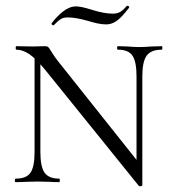

<svg xmlns="http://www.w3.org/2000/svg" viewBox="-20 -627 611 661"><path d="M99 -446 119 -443V-104Q119 -53 133.5 -32.5Q148 -12 184 -12Q186 -12 186 -6Q186 0 184 0Q162 0 151 -1L110 -2L68 -1Q56 0 34 0Q31 0 31 -6Q31 -12 34 -12Q71 -12 85 -32.5Q99 -53 99 -104ZM458 13 136 -386Q104 -425 81 -440.5Q58 -456 36 -456Q34 -456 34 -462Q34 -468 36 -468L92 -467L135 -468Q143 -468 146.5 -464.5Q150 -461 157 -449Q168 -431 180 -416L460 -64L470 11Q470 13 465 14Q460 15 458 13ZM470 11 450 -20V-364Q450 -415 436 -435.5Q422 -456 386 -456Q383 -456 383 -462Q383 -468 386 -468L419 -467Q443 -465 460 -465Q476 -465 502 -467L537 -468Q539 -468 539 -462Q539 -456 537 -456Q500 -456 485 -435.5Q470 -415 470 -364ZM417 -607H419Q422 -607 424 -604.5Q426 -602 424 -600Q398 -566 381 -554.5Q364 -543 346 -543Q331 -543 315 -546.5Q299 -550 283 -555Q241 -567 214 -567Q198 -567 189.5 -561.5Q181 -556 174.5 -549.5Q168 -543 165 -540H164Q161 -540 158.5 -542.5Q156 -545 158 -547Q174 -569 196.5 -587Q219 -605 242 -605Q259 -605 294 -594Q338 -580 368 -580Q385 -580 395.5 -587Q406 -594 417 -607Z"/></svg>

Font: Cormorant SC Light
Style: Regular
Weight: 300
Designer: Christian Thalmann (Catharsis Fonts)
Foundry: Catharsis Fonts
Version: Version 4.000